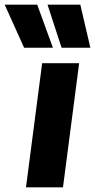

<svg xmlns="http://www.w3.org/2000/svg" viewBox="-106 -800 406 820"><path d="M0 0ZM163 0H5L74 -530H232ZM280 -596H157L97 -780H237ZM120 -596H-3L-86 -780H53Z"/></svg>

Font: Tanohe Sans
Style: Bold Italic
Weight: 700
Designer: Village Type and Design LLC & Cristiano Sobral
Foundry: Cooper Hewitt Smithsonian Design Museum
Version: Version 1.00;September 29, 2021;FontCreator 13.0.0.2655 64-b